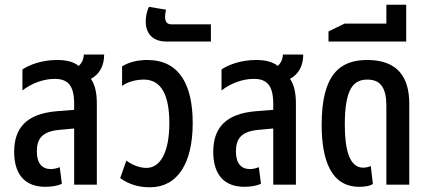

<svg xmlns="http://www.w3.org/2000/svg" viewBox="-20 -782 1816 813"><path d="M242 -4 233 -74C222 -70 209 -66 196 -66C159 -66 136 -89 136 -141C136 -195 159 -225 230 -232L294 -238V0H390V-344C390 -389 382 -424 365 -448C402 -468 421 -504 421 -551H335C334 -530 326 -514 313 -503C291 -521 259 -528 222 -528C156 -528 103 -507 75 -488V-399C112 -428 162 -448 212 -448C269 -448 294 -418 294 -342V-317L219 -311C93 -300 40 -241 40 -139C40 -43 86 9 172 9C198 9 224 5 242 -4Z M615 11C732 11 796 -91 796 -261C796 -422 740 -528 604 -528C563 -528 526 -519 497 -501V-418C520 -436 557 -445 589 -445C662 -445 697 -381 697 -261C697 -137 659 -71 600 -71C568 -71 536 -86 515 -102L489 -28C527 0 569 11 615 11Z M686 -606H873V-679H706C686 -679 679 -692 679 -710C679 -721 681 -734 683 -741L611 -753C602 -737 597 -711 597 -691C597 -647 620 -606 686 -606Z M1085 -4 1076 -74C1065 -70 1052 -66 1039 -66C1002 -66 979 -89 979 -141C979 -195 1002 -225 1073 -232L1137 -238V0H1233V-344C1233 -389 1225 -424 1208 -448C1245 -468 1264 -504 1264 -551H1178C1177 -530 1169 -514 1156 -503C1134 -521 1102 -528 1065 -528C999 -528 946 -507 918 -488V-399C955 -428 1005 -448 1055 -448C1112 -448 1137 -418 1137 -342V-317L1062 -311C936 -300 883 -241 883 -139C883 -43 929 9 1015 9C1041 9 1067 5 1085 -4Z M1501 9C1520 9 1544 7 1559 -3L1550 -79C1541 -75 1529 -72 1518 -72C1459 -72 1440 -150 1440 -254C1440 -411 1479 -445 1536 -445C1594 -445 1616 -406 1616 -334V0H1713V-343C1713 -456 1663 -528 1535 -528C1421 -528 1342 -469 1342 -254C1342 -106 1381 9 1501 9Z M1616 -762V-682H1439L1371 -649V-606H1700V-762Z"/></svg>

Font: Noto Sans Thai UI ExtraCondensed Medium
Style: Regular
Weight: 500
Width: 3
Designer: Monotype Design Team
Foundry: Monotype Imaging Inc.
Version: Version 1.901